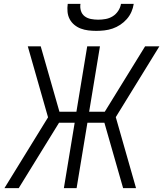

<svg xmlns="http://www.w3.org/2000/svg" viewBox="-20 -975 846 995"><path d="M3 0 229 -367 124 -735H191L288 -396H376L432 -735H498L442 -396H523L732 -735H806L580 -368L685 0H618L521 -339H433L377 0H311L367 -339H286L77 0ZM479 -815Q458 -815 437.5 -817.5Q417 -820 398.5 -827Q380 -834 365 -846.5Q350 -859 341 -876Q332 -893 330 -913.5Q328 -934 331 -955H397Q394 -936 399.5 -918.5Q405 -901 419 -890.5Q433 -880 451.5 -876.5Q470 -873 489 -873Q508 -873 527.5 -876.5Q547 -880 564 -890.5Q581 -901 592.5 -918.5Q604 -936 607 -955H673Q670 -934 661 -913.5Q652 -893 637 -876Q622 -859 603 -846.5Q584 -834 563.5 -827Q543 -820 521.5 -817.5Q500 -815 479 -815Z"/></svg>

Font: Iosevka Aile Light
Style: Italic
Weight: 300
Italic angle: -9°
Designer: Belleve Invis
Foundry: Belleve Invis
Version: Version 31.1.0; ttfautohint (v1.8.4)